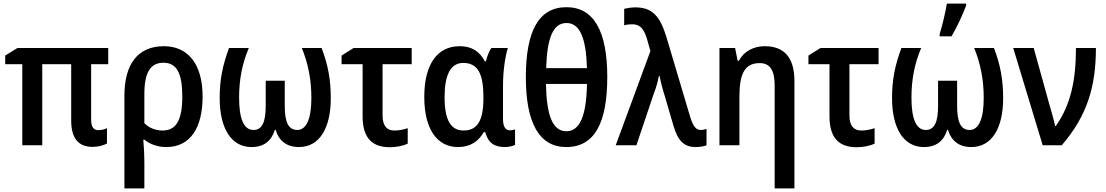

<svg xmlns="http://www.w3.org/2000/svg" viewBox="-20 -808 6150 1068"><path d="M527 -84C502 -84 487 -100 487 -142V-451H582V-541H77L9 -499V-451H104V0H215V-451H376V-138C376 -38 417 9 494 9C526 9 557 1 575 -10V-95C561 -88 544 -84 527 -84Z M1107 -271C1107 -455 1023 -551 892 -551C746 -551 672 -451 672 -275V240H783V101C783 52 780 -2 777 -31H783C814 -6 856 10 905 10C1038 10 1107 -96 1107 -271ZM889 -459C963 -459 994 -401 994 -271C994 -141 961 -82 884 -82C846 -82 809 -96 783 -123V-285C783 -405 817 -459 889 -459Z M1769 -541H1659C1695 -452 1712 -362 1712 -264C1712 -148 1685 -85 1633 -85C1584 -86 1564 -128 1564 -219V-359H1458V-219C1458 -131 1439 -85 1390 -85C1336 -85 1310 -147 1310 -265C1310 -366 1327 -453 1364 -541H1254C1218 -444 1202 -365 1202 -262C1202 -96 1265 10 1379 10C1448 10 1490 -24 1509 -86H1513C1532 -24 1575 10 1643 10C1757 10 1820 -95 1820 -262C1820 -364 1805 -446 1769 -541Z M2270 -541H1947L1880 -499V-451H1997V-161C1997 -34 2056 11 2149 11C2187 11 2226 2 2248 -9V-95C2225 -87 2199 -82 2174 -82C2132 -82 2108 -108 2108 -166V-451H2270Z M2528 10C2598 10 2642 -23 2671 -73H2679C2696 -12 2730 10 2790 10C2808 10 2836 4 2845 -2V-88C2838 -86 2826 -83 2816 -83C2793 -83 2778 -102 2778 -145V-334C2778 -412 2790 -494 2805 -541H2713C2700 -522 2689 -493 2683 -467H2677C2647 -523 2604 -551 2536 -551C2414 -551 2340 -452 2340 -269C2340 -87 2413 10 2528 10ZM2559 -82C2486 -82 2453 -142 2453 -268C2453 -391 2486 -458 2557 -458C2639 -458 2669 -395 2669 -269V-262C2669 -140 2637 -82 2559 -82Z M3358 -380C3358 -633 3284 -768 3131 -768C2974 -768 2905 -631 2905 -379C2905 -126 2978 10 3130 10C3289 10 3358 -127 3358 -380ZM3131 -680C3206 -680 3240 -596 3245 -429H3018C3023 -596 3056 -680 3131 -680ZM3130 -78C3054 -78 3020 -166 3017 -341H3245C3242 -165 3206 -78 3130 -78Z M3405 0H3520L3617 -288C3629 -318 3639 -353 3645 -385H3649C3655 -353 3667 -307 3679 -270L3726 -109C3750 -27 3783 10 3850 10C3871 10 3896 6 3910 0V-91C3901 -88 3890 -85 3879 -85C3853 -85 3837 -102 3820 -155L3687 -602C3652 -716 3610 -767 3514 -767C3492 -767 3468 -763 3452 -759V-667C3464 -671 3479 -673 3496 -673C3543 -673 3561 -646 3578 -594L3598 -524Z M4234 -551C4173 -551 4119 -524 4090 -470H4083L4069 -541H3982V0H4093V-270C4093 -397 4122 -457 4206 -457C4264 -457 4289 -415 4289 -334V240H4399V-358C4399 -490 4340 -551 4234 -551Z M4867 -541H4544L4477 -499V-451H4594V-161C4594 -34 4653 11 4746 11C4784 11 4823 2 4845 -9V-95C4822 -87 4796 -82 4771 -82C4729 -82 4705 -108 4705 -166V-451H4867Z M5207 -606H5273C5305 -660 5336 -729 5354 -777V-788H5247C5241 -748 5220 -658 5207 -620ZM5509 -541H5399C5435 -452 5452 -362 5452 -264C5452 -148 5425 -85 5373 -85C5324 -86 5304 -128 5304 -219V-359H5198V-219C5198 -131 5179 -85 5130 -85C5076 -85 5050 -147 5050 -265C5050 -366 5067 -453 5104 -541H4994C4958 -444 4942 -365 4942 -262C4942 -96 5005 10 5119 10C5188 10 5230 -24 5249 -86H5253C5272 -24 5315 10 5383 10C5497 10 5560 -95 5560 -262C5560 -364 5545 -446 5509 -541Z M5616 -541 5780 0H5886C6029 -166 6076 -329 6076 -541H5965C5965 -362 5936 -225 5853 -107H5849C5843 -138 5828 -190 5816 -231L5730 -541Z"/></svg>

Font: Noto Sans UI SemiCondensed Medium
Style: Regular
Weight: 500
Width: 4
Designer: Monotype Design Team
Foundry: Monotype Imaging Inc.
Version: Version 1.901